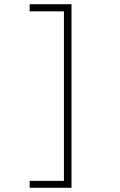

<svg xmlns="http://www.w3.org/2000/svg" viewBox="-20 -735 570 913"><path d="M320 -715V158H121V125H284V-681H121V-715Z"/></svg>

Font: Noto Sans Mono Condensed ExtraLight
Style: Regular
Weight: 200
Width: 3
Designer: Monotype Design Team
Foundry: Monotype Imaging Inc.
Version: Version 2.014; ttfautohint (v1.8.4.7-5d5b)